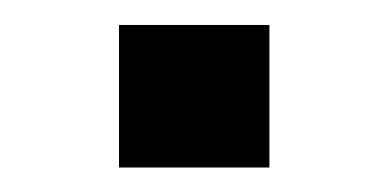

<svg xmlns="http://www.w3.org/2000/svg" viewBox="-20 -396 316 156"><path d="M198.9 -259.9H76.7V-375.7H198.9Z"/></svg>

Font: Riot Sans
Style: Regular
Weight: 400
Designer: Rasmus Andersson
Foundry: rsms
Version: Version 4.001